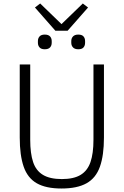

<svg xmlns="http://www.w3.org/2000/svg" viewBox="-20 -1067 708 1099"><path d="M93 -698H153V-267Q153 -189 169.5 -139.5Q186 -90 226 -66Q266 -42 334 -42Q402 -42 441.5 -66Q481 -90 498 -139.5Q515 -189 515 -267V-698H575V-280Q575 -178 552 -113Q529 -48 475.5 -18Q422 12 332 12Q243 12 190.5 -18Q138 -48 115.5 -113Q93 -178 93 -280ZM367 -891H297L180 -1024L210 -1047L332 -929L454 -1047L484 -1024ZM236 -785Q216 -785 206.5 -795.5Q197 -806 197 -822V-832Q197 -848 206.5 -858.5Q216 -869 236 -869Q257 -869 266.5 -858.5Q276 -848 276 -832V-822Q276 -806 266.5 -795.5Q257 -785 236 -785ZM428 -785Q408 -785 398 -795.5Q388 -806 388 -822V-832Q388 -848 398 -858.5Q408 -869 428 -869Q449 -869 458 -858.5Q467 -848 467 -832V-822Q467 -806 458 -795.5Q449 -785 428 -785Z"/></svg>

Font: IBM Plex Sans Light
Style: Regular
Weight: 300
Designer: Mike Abbink, Paul van der Laan, Pieter van Rosmalen
Foundry: Bold Monday
Version: Version 3.201